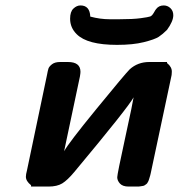

<svg xmlns="http://www.w3.org/2000/svg" viewBox="-20 -686 657 706"><path d="M75.2 -36.1Q75.2 -44.9 79.1 -59.1L152.8 -410.2Q155.8 -427.2 158.4 -434.6Q161.1 -441.9 171.6 -450Q182.1 -458 201.2 -458H230Q275.9 -458 275.9 -421.9Q275.9 -417 273.9 -404.8L221.2 -155.8L215.8 -129.9Q231 -158.7 335 -285.9Q439 -413.1 457 -431.2Q486.8 -458 528.8 -458H594.2V-454.1Q612.3 -439.9 611.8 -421.9Q611.8 -409.7 608.9 -399.9L534.2 -48.8Q534.2 -47.9 532.5 -41.5Q530.8 -35.2 530.3 -34.2Q529.8 -33.2 528.3 -27.6Q526.9 -22 525.9 -20.5Q524.9 -19 522.9 -15.1Q521 -11.2 518.6 -9.5Q516.1 -7.8 512.9 -5.4Q509.8 -2.9 505.9 -2.4Q502 -2 497.1 -1Q492.2 0 485.8 0H453.1Q431.2 0 421.1 -11Q411.1 -22 411.1 -34.2Q411.1 -45.4 440.2 -178.7Q469.2 -312 471.2 -328.1Q452.1 -292 252.9 -53.2Q228 -23.4 209 -11.7Q189.9 0 158.2 0H94.2V-4.9Q75.2 -20 75.2 -36.1ZM237.8 -617.2Q237.8 -643.1 250 -654.5Q262.2 -666 275.9 -666Q310.1 -666 312 -625Q348.1 -615.2 383.8 -615.2H418Q468.8 -615.2 497.3 -619.1Q525.9 -623 532.5 -625.5Q539.1 -627.9 545.7 -639.4Q552.2 -650.9 554.2 -652.8Q564 -666 582 -666Q596.2 -666 606.7 -656Q617.2 -646 617.2 -629.9Q617.2 -607.9 594.2 -576.2Q578.1 -560.1 563.5 -550.5Q548.8 -541 509 -531Q469.2 -521 410.2 -521Q301.3 -521 262.2 -560.1Q237.8 -584 237.8 -617.2Z"/></svg>

Font: CMU Sans Serif
Style: BoldOblique
Weight: 700
Italic angle: -12°
Version: Version 0.7.0